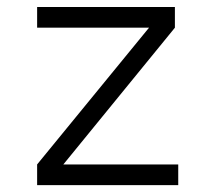

<svg xmlns="http://www.w3.org/2000/svg" viewBox="-20 -538 626 558"><path d="M87.9 0V-60.1L413.1 -457.5H87.9V-517.6H488.3V-457.5L164.1 -60.1H498V0Z"/></svg>

Font: CaskaydiaMono NF Light
Style: Regular
Weight: 300
Designer: Aaron Bell
Foundry: Saja Typeworks
Version: Version 2111.001; ttfautohint (v1.8.4);Nerd Fonts 3.1.1